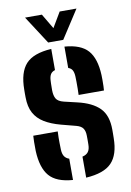

<svg xmlns="http://www.w3.org/2000/svg" viewBox="-88 -827 608 891"><g transform="rotate(-10 216.5 -381.5)"><path d="M35.6 -154.4Q35.1 -176.8 35.4 -196.4Q35.8 -216 36.6 -226H151.9Q150.4 -193.7 150.9 -174.2Q151.3 -154.8 151.7 -140.1Q152.6 -119.8 160 -108.5Q167.5 -97.1 182.6 -92V8.2Q105.3 2.6 72.2 -36Q39 -74.7 35.6 -154.4ZM244.7 8.2V-90.8Q263.6 -95.1 272.4 -107.1Q281.2 -119.1 281.4 -141Q281.6 -154.2 281.6 -158.7Q281.6 -163.2 281.6 -167.3Q281.6 -171.5 281.4 -183.6Q281.2 -204.7 272.7 -217.4Q264.2 -230.2 241.3 -236.3L172.3 -254.3Q126.5 -266.5 95.5 -285.5Q64.4 -304.5 48.6 -333.8Q32.8 -363.2 32.5 -407.2Q32.3 -417.8 32.3 -426.2Q32.3 -434.6 32.5 -443.2Q32.8 -525 68.2 -564Q103.6 -603 188.8 -608.2V-508.5Q174 -504.1 167.5 -493.1Q161 -482.2 160.4 -462.9Q160.3 -459.1 159.8 -449.4Q159.3 -439.7 159.4 -418.7Q159.7 -393.3 168.3 -378.6Q177 -363.9 203.3 -357.4L265.1 -342.8Q334 -326.9 368.4 -292.2Q402.8 -257.5 402.8 -189.9Q402.8 -179.9 402.7 -170.8Q402.7 -161.6 402.4 -151.1Q401.9 -72.2 365.5 -34.6Q329.2 3 244.7 8.2ZM276.8 -375.8Q277.5 -388.4 277.6 -405.3Q277.8 -422.2 277.6 -438Q277.5 -453.8 277 -463.1Q276.1 -481.8 270.3 -492.4Q264.5 -503 250.9 -507.6V-608.2Q327.2 -602.6 360.6 -564.8Q394 -526.9 397.4 -448.4Q397.8 -440.5 397.8 -425.6Q397.8 -410.8 397.4 -396.3Q396.9 -381.9 396.2 -375.8ZM179.9 -640 94.2 -772.4H173.5L215.5 -701.5L257.4 -772.4H336.6L250.9 -640Z"/></g></svg>

Font: Big Shoulders Stencil Text SC Thin
Style: Regular
Weight: 100
Designer: Patric King
Foundry: XO Type Co
Version: Version 2.001